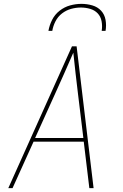

<svg xmlns="http://www.w3.org/2000/svg" viewBox="-20 -975 640 995"><path d="M23 0 353 -735H377L465 0H443L414 -241H154L45 0ZM412 -260 384 -490Q378 -543 371.5 -596Q365 -649 360 -702Q337 -649 313.5 -596Q290 -543 266 -490L162 -260ZM231 -815Q236 -844 250 -872Q264 -900 289 -919.5Q314 -939 343.5 -947Q373 -955 402 -955Q431 -955 458.5 -947Q486 -939 504 -919.5Q522 -900 527 -872Q532 -844 527 -815H507Q511 -840 506.5 -864.5Q502 -889 486.5 -905.5Q471 -922 447.5 -929Q424 -936 399 -936Q374 -936 348.5 -929Q323 -922 301.5 -905.5Q280 -889 267.5 -864.5Q255 -840 251 -815Z"/></svg>

Font: Iosevka Aile Thin
Style: Italic
Weight: 100
Italic angle: -9°
Designer: Belleve Invis
Foundry: Belleve Invis
Version: Version 31.1.0; ttfautohint (v1.8.4)